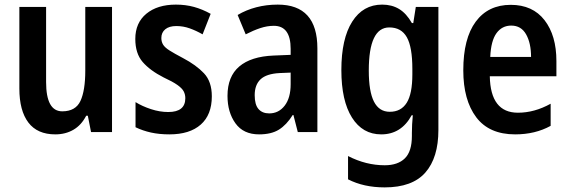

<svg xmlns="http://www.w3.org/2000/svg" viewBox="-20 -573 2472 833"><path d="M466 -543V0H375L361 -71H354Q333 -30 298.5 -10Q264 10 220 10Q142 10 103 -41.5Q64 -93 64 -189V-543H180V-217Q180 -90 250 -90Q308 -90 329 -135Q350 -180 350 -267V-543Z M899 -155Q899 -75 851 -32.5Q803 10 715 10Q671 10 635 2Q599 -6 568 -21V-130Q597 -112 635 -99.5Q673 -87 710 -87Q784 -87 784 -147Q784 -163 777 -176.5Q770 -190 749.5 -204.5Q729 -219 690 -237Q631 -267 599 -304Q567 -341 567 -404Q567 -474 615 -513.5Q663 -553 743 -553Q785 -553 821.5 -543Q858 -533 894 -513L859 -424Q831 -440 803 -450Q775 -460 745 -460Q714 -460 697 -446Q680 -432 680 -408Q680 -392 687.5 -379.5Q695 -367 715.5 -354Q736 -341 774 -321Q831 -291 865 -255Q899 -219 899 -155Z M1185 -553Q1357 -553 1357 -363V0H1272L1253 -74H1250Q1223 -31 1190 -10.5Q1157 10 1104 10Q1036 10 1001.5 -38Q967 -86 967 -157Q967 -241 1018 -284.5Q1069 -328 1167 -332L1241 -335V-361Q1241 -461 1168 -461Q1139 -461 1109 -451Q1079 -441 1046 -424L1011 -508Q1048 -530 1092 -541.5Q1136 -553 1185 -553ZM1193 -256Q1136 -253 1110.5 -229Q1085 -205 1085 -160Q1085 -119 1101.5 -100Q1118 -81 1148 -81Q1189 -81 1215 -114.5Q1241 -148 1241 -208V-258Z M1638 -553Q1680 -553 1711.5 -534Q1743 -515 1767 -473H1773L1784 -543H1882V-9Q1882 111 1825.5 175.5Q1769 240 1649 240Q1558 240 1490 205V104Q1568 144 1649 144Q1706 144 1736.5 114Q1767 84 1767 17V4Q1767 -32 1771 -73H1766Q1721 10 1634 10Q1553 10 1507 -63Q1461 -136 1461 -269Q1461 -405 1508 -479Q1555 -553 1638 -553ZM1669 -454Q1580 -454 1580 -267Q1580 -176 1602.5 -132Q1625 -88 1671 -88Q1720 -88 1744.5 -127Q1769 -166 1769 -250V-274Q1769 -369 1745 -411.5Q1721 -454 1669 -454Z M2196 -552Q2291 -552 2342.5 -485.5Q2394 -419 2394 -308V-242H2105Q2108 -84 2227 -84Q2299 -84 2369 -123V-27Q2302 10 2215 10Q2102 10 2046 -64.5Q1990 -139 1990 -268Q1990 -406 2044 -479Q2098 -552 2196 -552ZM2198 -462Q2158 -462 2134 -429Q2110 -396 2107 -326H2284Q2284 -386 2262.5 -424Q2241 -462 2198 -462Z"/></svg>

Font: Noto Sans Condensed SemiBold
Style: Regular
Weight: 600
Width: 3
Designer: Monotype Design Team
Foundry: Monotype Imaging Inc.
Version: Version 2.013; ttfautohint (v1.8.4.7-5d5b)